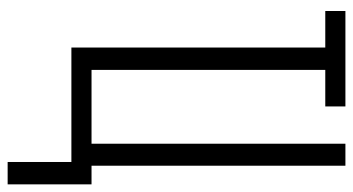

<svg xmlns="http://www.w3.org/2000/svg" viewBox="-236 -540 946 515"><g transform="rotate(90 237.5 -282.0)"><path d="M414 171V0H107V-681H9V-735H265V-681H167V-54H365V-735H424V-54H474V171Z"/></g></svg>

Font: Iosevka QP Light
Style: Regular
Weight: 300
Designer: Belleve Invis
Foundry: Belleve Invis
Version: Version 20.0.0; ttfautohint (v1.8.4)